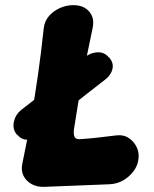

<svg xmlns="http://www.w3.org/2000/svg" viewBox="-20 -707 599 747"><path d="M310 -484Q331 -502 358.5 -503.5Q386 -505 403 -484L405 -483Q423 -462 417.5 -438.5Q412 -415 390 -398Q320 -344 253 -290.5Q186 -237 132 -184Q111 -165 88 -163.5Q65 -162 47 -183L45 -184Q28 -205 34 -233Q40 -261 62 -279Q132 -332 190 -381Q248 -430 310 -484ZM151 20Q125 21 103.5 9.5Q82 -2 71.5 -23Q61 -44 67 -71Q87 -166 101.5 -250Q116 -334 128 -417.5Q140 -501 150 -596Q153 -624 170 -644Q187 -664 212.5 -675.5Q238 -687 265 -687Q306 -687 327.5 -661.5Q349 -636 340 -596Q324 -521 311.5 -458.5Q299 -396 289 -336Q279 -276 268 -206Q265 -185 270.5 -174Q276 -163 297 -166Q328 -168 363 -172Q398 -176 430 -180Q460 -184 481 -170Q502 -156 512.5 -133Q523 -110 518 -84Q515 -61 498.5 -39.5Q482 -18 458 -4.5Q434 9 404 10Z"/></svg>

Font: Winky Sans ExtraBold
Style: Italic
Weight: 800
Italic angle: -8.97852°
Designer: Simon Atzbach
Foundry: typofactur
Version: Version 1.205